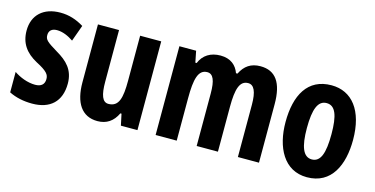

<svg xmlns="http://www.w3.org/2000/svg" viewBox="-62 -845 2234 1143"><g transform="rotate(15 1055.0 -273.5)"><path d="M347 -160C347 -244 301 -289 234 -328C166 -369 154 -380 154 -408C154 -435 171 -451 203 -451C239 -451 274 -435 305 -414L341 -514C295 -542 249 -557 196 -557C92 -557 28 -498 28 -402C28 -323 67 -272 135 -235C205 -199 217 -180 217 -153C217 -120 197 -103 160 -103C113 -103 64 -123 29 -147V-21C71 0 119 10 172 10C282 10 347 -49 347 -160Z M819 -547H689V-269C689 -165 676 -106 611 -106C574 -106 559 -147 559 -229V-547H429V-190C429 -65 477 10 574 10C630 10 670 -17 695 -70H702L717 0H819Z M1429 -557C1370 -557 1332 -530 1307 -479H1298C1282 -524 1246 -557 1183 -557C1122 -557 1077 -529 1056 -477H1048L1034 -547H931V0H1061V-261C1061 -379 1076 -441 1132 -441C1168 -441 1184 -404 1184 -323V0H1315V-277C1315 -387 1332 -441 1384 -441C1420 -441 1438 -403 1438 -322V0H1568V-360C1568 -493 1522 -557 1429 -557Z M2074 -275C2074 -457 1993 -557 1867 -557C1720 -557 1658 -440 1658 -275C1658 -120 1723 10 1865 10C2017 10 2074 -123 2074 -275ZM1790 -273C1790 -391 1813 -447 1866 -447C1920 -447 1941 -390 1941 -275C1941 -158 1920 -100 1866 -100C1813 -100 1790 -159 1790 -273Z"/></g></svg>

Font: Noto Sans Ethiopic ExtraCondensed
Style: Bold
Weight: 700
Width: 2
Designer: Monotype Design Team
Foundry: Monotype Imaging Inc.
Version: Version 2.102